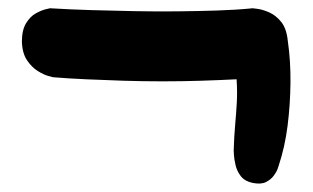

<svg xmlns="http://www.w3.org/2000/svg" viewBox="-20 -460 757 465"><path d="M592 -17Q573 -21 563.5 -33Q554 -45 550.5 -60Q547 -75 546.5 -85.5Q546 -96 546 -96Q547 -130 549.5 -157.5Q552 -185 553.5 -211.5Q555 -238 553 -268Q514 -266 468 -264.5Q422 -263 374 -263Q326 -263 278.5 -264.5Q231 -266 187.5 -268Q144 -270 108 -273Q108 -273 97 -276Q86 -279 71.5 -288Q57 -297 45.5 -314Q34 -331 33 -359Q33 -387 43 -403.5Q53 -420 66.5 -427.5Q80 -435 90.5 -437.5Q101 -440 101 -440Q150 -437 201.5 -435.5Q253 -434 305.5 -433Q358 -432 408 -432.5Q458 -433 505 -434.5Q552 -436 592 -440Q592 -440 604 -438.5Q616 -437 632 -430Q648 -423 661 -407Q674 -391 677 -361Q684 -313 683.5 -260Q683 -207 676.5 -155.5Q670 -104 655 -59Q655 -59 652.5 -51.5Q650 -44 643 -34.5Q636 -25 624 -19Q612 -13 592 -17Z"/></svg>

Font: Sour Gummy Black ExtraBold
Style: Regular
Weight: 800
Version: Version 1.000